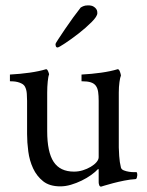

<svg xmlns="http://www.w3.org/2000/svg" viewBox="-20 -688 549 716"><path d="M348 -312Q348 -331 346 -345Q344 -359 337.5 -368Q331 -377 318.5 -381Q306 -385 284 -385V-410Q322 -412 357.5 -417Q393 -422 419 -430Q424 -430 427.5 -420Q431 -410 431 -406Q428 -400 425.5 -382Q423 -364 423 -343V-298V-138Q423 -130 424.5 -106.5Q426 -83 431 -63Q433 -56 442 -52.5Q451 -49 461 -47.5Q471 -46 479.5 -46Q488 -46 489 -46Q491 -45 491.5 -41Q492 -37 492 -35Q492 -33 490.5 -26.5Q489 -20 485 -20Q466 -19 443.5 -14.5Q421 -10 402 -5Q383 0 370 4Q357 8 357 8Q352 8 350 2.5Q348 -3 348 -8V-53Q348 -57 347 -57Q347 -58 346 -58Q336 -47 320 -35.5Q304 -24 284.5 -14.5Q265 -5 244.5 1Q224 7 205 7Q165 7 141 -12Q117 -31 103.5 -60Q90 -89 85.5 -123Q81 -157 81 -188V-312Q81 -322 80 -338Q79 -354 73 -365Q69 -372 61.5 -376Q54 -380 46 -382Q38 -384 30 -384.5Q22 -385 17 -385V-410Q55 -412 90.5 -417Q126 -422 152 -430Q156 -430 159.5 -422Q163 -414 163 -410Q160 -404 158 -384Q156 -364 156 -343V-301V-199Q156 -121 180 -84.5Q204 -48 256 -48Q273 -48 289 -53Q305 -58 318.5 -66Q332 -74 340 -83.5Q348 -93 348 -102ZM308 -668Q321 -668 328 -664Q335 -660 338.5 -655Q342 -650 342.5 -645.5Q343 -641 343 -639Q343 -627 321.5 -605.5Q300 -584 273 -563Q246 -542 222.5 -526.5Q199 -511 195 -511Q190 -511 188.5 -515Q187 -519 187 -524Q187 -526 197.5 -542Q208 -558 222.5 -579.5Q237 -601 253 -623Q269 -645 281 -660Q282 -661 289.5 -664.5Q297 -668 308 -668Z"/></svg>

Font: Vermiglione
Style: Regular
Weight: 400
Version: Version 1.000